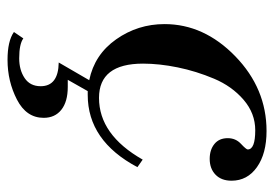

<svg xmlns="http://www.w3.org/2000/svg" viewBox="-129 -373 728 510"><g transform="rotate(90 235.0 -118.0)"><path d="M377 -412Q377 -432 326 -432Q281 -432 245 -401Q209 -370 189 -322.5Q169 -275 159 -226Q149 -177 149 -134Q149 -17 240 -17Q338 -17 404 -133L424 -119Q354 13 232 13H222L192 66H211Q250 66 271.5 83Q293 100 293 130Q293 176 244.5 201Q196 226 139 226Q89 226 65 209L82 184Q97 195 135 195Q166 195 187.5 180.5Q209 166 209 138Q209 91 146 90L193 9Q125 -5 84.5 -62.5Q44 -120 44 -191Q44 -296 129.5 -379Q215 -462 328 -462Q388 -462 424 -436.5Q460 -411 460 -369Q460 -342 444 -326.5Q428 -311 402 -311Q378 -311 362.5 -323.5Q347 -336 347 -359Q347 -380 362 -394Q377 -408 377 -412Z"/></g></svg>

Font: Libre Bodoni
Style: Italic
Weight: 400
Italic angle: -13°
Designer: Pablo Impallari, Rodrigo Fuenzalida
Foundry: Pablo Impallari, Rodrigo Fuenzalida
Version: Version 1.001